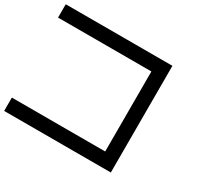

<svg xmlns="http://www.w3.org/2000/svg" viewBox="-160 -1024 1321 1247"><g transform="rotate(30 500.0 -400.0)"><path d="M0 0V-100H700V-700H0V-800H800V0Z"/></g></svg>

Font: GalmuriMono9 Regular
Style: Regular
Weight: 400
Designer: Lee Minseo (quiple)
Version: Version 2.399;hotconv 1.1.1;makeotfexe 2.6.0 DEVELOPMENT